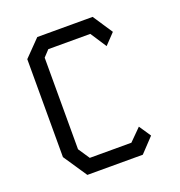

<svg xmlns="http://www.w3.org/2000/svg" viewBox="-127 -803 853 911"><g transform="rotate(-20 300.0 -348.0)"><path d="M160.5 -696H440L506 -596.5L455 -543L402 -624H190L160 -592V-129.5L198.5 -72H408.5L468 -131.5L508 -72L440 0H160L80 -119V-613.5Z"/></g></svg>

Font: Kode Mono
Style: Regular
Weight: 400
Monospace: yes
Designer: Isa Ozler
Foundry: Kadena LLC
Version: Version 1.000;gftools[0.9.28]